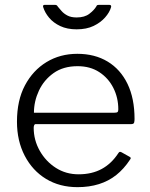

<svg xmlns="http://www.w3.org/2000/svg" viewBox="-20 -762 619 792"><path d="M119 -235Q119 -184 144 -140Q169 -96 210.5 -69.5Q252 -43 304 -43Q359 -43 399.5 -65Q440 -87 468 -130Q471 -135 474 -135.5Q477 -136 481 -134L515 -115Q523 -111 516 -103Q491 -65 459.5 -40Q428 -15 388 -2.5Q348 10 300 10Q226 10 170 -24Q114 -58 82 -119.5Q50 -181 50 -260Q50 -348 83 -410Q116 -472 172 -506Q228 -540 299 -540Q371 -540 424 -508Q477 -476 506 -416Q535 -356 535 -271Q535 -264 533.5 -257Q532 -250 521 -250H126Q123 -250 121 -245.5Q119 -241 119 -235ZM451 -297Q462 -297 465 -300Q468 -303 468 -311Q468 -359 447.5 -399.5Q427 -440 389.5 -464.5Q352 -489 300 -489Q241 -489 201 -460.5Q161 -432 140.5 -388Q120 -344 120 -297ZM430 -742Q441 -742 438 -732Q432 -711 413.5 -690Q395 -669 366 -655Q337 -641 296 -641Q257 -641 228.5 -654.5Q200 -668 182.5 -689Q165 -710 158 -733Q157 -735 158 -738.5Q159 -742 164 -742H205Q211 -742 213.5 -740.5Q216 -739 219 -734Q225 -727 234 -716.5Q243 -706 258 -698Q273 -690 296 -690Q329 -690 348.5 -705Q368 -720 377 -735Q379 -740 381.5 -741Q384 -742 388 -742Z"/></svg>

Font: Libre Franklin Light
Style: Regular
Weight: 300
Designer: Pablo Impallari, Rodrigo Fuenzalida, Nhung Nguyen
Foundry: Impallari Type
Version: Version 3.000